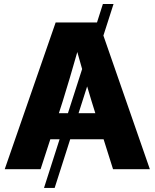

<svg xmlns="http://www.w3.org/2000/svg" viewBox="-20 -839 767 952"><path d="M543 -819.3H490.2L460.9 -727.5H255.9L3.4 0H181.2L229.5 -148.4H275.4L198.2 92.8H251L328.1 -148.4H493.7L540.5 0H723.1L492.7 -662.6ZM272 -277.8 290.5 -335.4C314.9 -413.6 337.9 -491.2 363.3 -581.1L387.2 -496.6L316.9 -277.8ZM369.6 -277.8 412.1 -410.6 434.6 -335.4 452.6 -277.8Z"/></svg>

Font: Raveo Display
Style: Bold
Weight: 700
Designer: Jakub Foglar, Rasmus Andersson (Inter)
Foundry: Jakubfoglar.com
Version: Version 1.100;Glyphs 3.2.3 (3260)